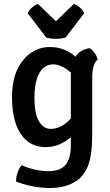

<svg xmlns="http://www.w3.org/2000/svg" viewBox="-20 -751 570 992"><path d="M484.5 -443.5Q469 -430.5 462.8 -406Q456.5 -381.5 456.5 -353V-63.5Q456.5 -3.5 451 37.2Q445.5 78 434.8 105.5Q424 133 408 153Q383.5 184.5 339.5 202.5Q295.5 220.5 238.5 220.5Q192.5 220.5 145 210.8Q97.5 201 62.5 187Q62.5 166 70.8 141.2Q79 116.5 92 102.5Q123.5 117 160.5 125.2Q197.5 133.5 227.5 133.5Q275.5 133.5 301.2 116Q327 98.5 336.5 68.5Q346 38.5 346 1.5V-367Q346 -417.5 368.8 -456Q391.5 -494.5 444 -502Q457 -494 469.2 -476.5Q481.5 -459 484.5 -443.5ZM42 -246.5Q42 -335 70 -392.8Q98 -450.5 142 -479.2Q186 -508 235 -508Q279.5 -508 312 -494.2Q344.5 -480.5 367.5 -460Q390.5 -439.5 406 -418.5L390 -322.5Q363.5 -366 326 -392.2Q288.5 -418.5 253.5 -418.5Q225 -418.5 203.5 -399.5Q182 -380.5 170 -342.2Q158 -304 158 -245.5Q158 -160.5 182.2 -122.8Q206.5 -85 241 -85Q279.5 -85 314.5 -110Q349.5 -135 370 -175.5L387 -90.5Q373 -66.5 347.8 -43.8Q322.5 -21 289 -6Q255.5 9 217 9Q158.5 9 119.5 -23.2Q80.5 -55.5 61.2 -113Q42 -170.5 42 -246.5ZM219.5 -556.5 123 -682.5Q131 -700.5 147 -713.8Q163 -727 176 -731L269 -641L362 -731Q375 -727 391 -713.8Q407 -700.5 415 -682.5L318.5 -556.5Q308.5 -554 295.5 -552.2Q282.5 -550.5 269 -550.5Q255.5 -550.5 242.5 -552.2Q229.5 -554 219.5 -556.5Z"/></svg>

Font: Signika Light Medium
Style: Regular
Weight: 500
Version: Version 2.003;gftools[0.9.32]